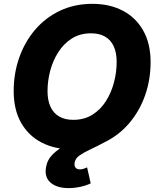

<svg xmlns="http://www.w3.org/2000/svg" viewBox="-20 -757 813 986"><path d="M349.1 9.8Q261.2 9.8 193.6 -25.1Q126 -60.1 88.1 -127Q50.3 -193.8 50.3 -289.6Q50.3 -379.9 78.6 -460.7Q106.9 -541.5 159.9 -603.8Q212.9 -666 287.6 -701.7Q362.3 -737.3 455.1 -737.3Q542.5 -737.3 609.6 -702.6Q676.8 -668 715.1 -600.8Q753.4 -533.7 753.4 -438Q753.4 -347.7 724.9 -266.8Q696.3 -186 643.1 -123.8Q589.8 -61.5 515.6 -25.9Q441.4 9.8 349.1 9.8ZM356.4 -141.6Q413.1 -141.6 455.1 -168.2Q497.1 -194.8 524.7 -238.8Q552.2 -282.7 565.7 -335.2Q579.1 -387.7 579.1 -438.5Q579.1 -487.3 563.7 -520Q548.3 -552.7 519 -569.3Q489.7 -585.9 447.8 -585.9Q390.6 -585.9 348.6 -559.1Q306.6 -532.2 278.8 -488.3Q251 -444.3 237.5 -392.3Q224.1 -340.3 224.1 -289.1Q224.1 -240.7 239.7 -207.8Q255.4 -174.8 284.7 -158.2Q314 -141.6 356.4 -141.6ZM332.5 209Q272 209 239.7 180.9Q207.5 152.8 216.3 102.1Q222.7 63 251.5 34.9Q280.3 6.8 323.5 -15.9Q366.7 -38.6 416.7 -62Q466.8 -85.4 516.8 -115.7Q566.9 -146 609.6 -188.5Q652.3 -231 680.2 -291.7Q708 -352.5 713.9 -438H752.9Q748 -342.3 725.3 -273.4Q702.6 -204.6 668.7 -157.2Q634.8 -109.9 595 -78.4Q555.2 -46.9 515.9 -25.9Q476.6 -4.9 443.1 10.7Q409.7 26.4 388.2 41.5Q366.7 56.6 363.3 78.1Q360.8 94.2 367.7 103.5Q374.5 112.8 390.6 112.8Q400.4 112.8 409.4 109.9Q418.5 106.9 427.2 102.5L445.8 184.6Q424.8 195.3 393.8 202.1Q362.8 209 332.5 209Z"/></svg>

Font: Inter ExtraBold
Style: Italic
Weight: 800
Italic angle: -9.3988°
Designer: Rasmus Andersson
Foundry: rsms
Version: Version 4.001;git-66647c0bb